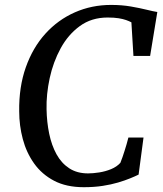

<svg xmlns="http://www.w3.org/2000/svg" viewBox="-20 -772 680 800"><path d="M329 8Q256.5 8 205.5 -18.8Q154.5 -45.5 122.2 -90.8Q90 -136 75 -192.5Q60 -249 60 -308Q58.5 -409.5 87.5 -491.5Q116.5 -573.5 169 -631.5Q221.5 -689.5 291.8 -720.5Q362 -751.5 443 -751.5Q487.5 -751.5 525 -745Q562.5 -738.5 590.8 -731.5Q619 -724.5 635.5 -722L605.5 -539H536L527.5 -679Q518 -684 505.2 -688.5Q492.5 -693 474 -696Q455.5 -699 428.5 -699Q361.5 -699 312.8 -663.5Q264 -628 232.8 -570.8Q201.5 -513.5 187 -446.2Q172.5 -379 174 -316.5Q175 -263 185 -214.8Q195 -166.5 215.5 -129.2Q236 -92 268.5 -70.8Q301 -49.5 347 -49.5Q367.5 -49.5 393.2 -53.5Q419 -57.5 442.8 -67.2Q466.5 -77 481.5 -93.5Q486 -104.5 490.5 -117.5Q495 -130.5 499.2 -144Q503.5 -157.5 507.5 -171.2Q511.5 -185 515 -199H578L557.5 -44.5Q543.5 -37.5 522 -28.8Q500.5 -20 472 -11.5Q443.5 -3 407.8 2.5Q372 8 329 8Z"/></svg>

Font: Merriweather Light 18pt
Style: Italic
Weight: 400
Italic angle: -7.8°
Version: Version 2.101